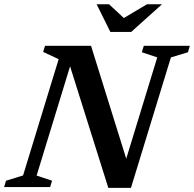

<svg xmlns="http://www.w3.org/2000/svg" viewBox="-43 -904 938 928"><path d="M580.5 -94 548 -74.5 717 -626.5 642.5 -651.5 652 -682.5H874.5L865.5 -651.5L783 -626.5L590 4H480.5L284.5 -619L307.5 -622L134 -55.5L208.5 -30.5L199.5 0H-23L-14 -30.5L68.5 -56L240.5 -618L165.5 -653L174.5 -682.5H397ZM740 -883.5 591 -749.5H490.5L424 -883.5H484L564.5 -808.5H541.5L667.5 -883.5Z"/></svg>

Font: Newsreader SemiBold
Style: Italic
Weight: 600
Italic angle: -17°
Designer: Hugues Gentile
Foundry: Production Type
Version: Version 1.003